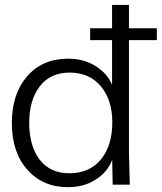

<svg xmlns="http://www.w3.org/2000/svg" viewBox="-20 -753 660 783"><path d="M619.6 -589.4V-637.7H347.7V-589.4ZM262.7 -46.4C210.4 -46.4 170.4 -64.9 141.6 -102.1C113.3 -139.6 99.1 -189.5 99.1 -252.4C99.1 -314.5 113.8 -364.3 142.6 -401.4C171.4 -438.5 211.9 -457 263.7 -457C317.4 -457 359.9 -438.5 391.1 -401.4C422.4 -364.3 438 -315.4 438 -254.4C438 -190.9 422.4 -140.1 391.1 -102.5C360.4 -64.9 317.4 -46.4 262.7 -46.4ZM256.3 10.3C300.8 10.3 338.9 0 371.1 -21C403.3 -42 425.3 -68.4 437.5 -101.1L439.5 0H509.3C507.3 -64.5 506.3 -107.9 505.9 -130.4V-732.9H437V-407.7C423.8 -438.5 401.4 -463.9 369.1 -483.9C336.9 -503.9 300.3 -513.7 258.8 -513.7C188 -513.7 131.8 -489.7 90.3 -441.4C48.8 -393.6 28.3 -330.1 28.3 -251.5C28.3 -171.9 49.3 -108.4 91.3 -61C133.3 -13.7 188.5 10.3 256.3 10.3Z"/></svg>

Font: Ride Light
Style: Regular
Weight: 300
Version: Version 3.000